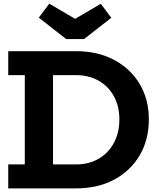

<svg xmlns="http://www.w3.org/2000/svg" viewBox="-20 -1042 877 1062"><path d="M336.6 0V-132.5H399.1Q471.5 -132.3 525.8 -164Q580 -195.6 610.1 -251.9Q640.3 -308.1 640.3 -381.6Q640.3 -454.2 610.1 -509.4Q580 -564.6 525.8 -595.5Q471.5 -626.5 399.1 -626.5H336.6V-758.9H401.2Q520.8 -758.8 611.4 -710.6Q702 -662.4 752.7 -577.4Q803.3 -492.4 803.3 -381.4Q803.3 -268.9 752.7 -182.9Q702 -96.9 611.4 -48.4Q520.8 0 401.2 0ZM25.6 0V-132.5H117.2V-626.5H25.6V-758.9H371V-626.5H273.2V-132.5H371V0ZM444.8 -825.9 595.5 -943.7 537.5 -1021.1 395.4 -937.7 252.5 -1021.8 194.6 -944.4 346 -825.9Z"/></svg>

Font: Hepta Slab ExtraLight
Style: Regular
Weight: 200
Designer: Michael LaGattuta
Foundry: Michael LaGattuta
Version: Version 1.100